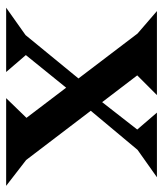

<svg xmlns="http://www.w3.org/2000/svg" viewBox="27 -557 530 624"><g transform="rotate(90 292.0 -245.0)"><path d="M299 0 363 -66 265 -195 159 -64 214 0H5L94 -63L235 -235L89 -427L16 -490H289L225 -426L312 -312L401 -426L346 -490H556L467 -427L340 -275L500 -65L584 0Z"/></g></svg>

Font: Bluu Next Cyrillic
Style: Bold
Weight: 700
Designer: Igor Stepanchenko
Foundry: Igor Stepanchenko
Version: Version 1.000